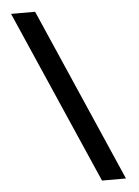

<svg xmlns="http://www.w3.org/2000/svg" viewBox="-59 -832 704 970"><g transform="rotate(-5 293.0 -346.5)"><path d="M418.5 92.8 34.2 -786.1H156.2L540 92.8Z"/></g></svg>

Font: Cascadia Mono PL SemiBold
Style: Regular
Weight: 600
Monospace: yes
Designer: Aaron Bell
Foundry: Saja Typeworks
Version: Version 2404.023; ttfautohint (v1.8.4)